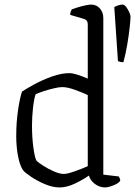

<svg xmlns="http://www.w3.org/2000/svg" viewBox="-20 -820 591 840"><path d="M241 0Q210 0 176 -14.5Q142 -29 115.5 -47Q89 -65 81 -75Q67 -95 59 -136Q51 -177 51 -225Q51 -283 58.5 -335.5Q66 -388 76 -419Q95 -432 131 -451.5Q167 -471 208 -485.5Q249 -500 283 -500Q298 -500 319.5 -493Q341 -486 364 -476V-714Q364 -732 348 -737L287 -755Q287 -762 289.5 -769Q292 -776 294 -779Q304 -783 320.5 -788Q337 -793 353.5 -796.5Q370 -800 378 -800Q402 -800 417 -783Q432 -766 432 -741V-56L500 -48Q501 -46 503.5 -40.5Q506 -35 506 -29Q497 -17 475 -8.5Q453 0 439 0Q416 0 395.5 -15Q375 -30 369 -52Q342 -33 307 -16.5Q272 0 241 0ZM259 -59Q274 -59 305.5 -70Q337 -81 364 -93V-404Q341 -415 308 -427Q275 -439 252 -439Q239 -439 215.5 -433.5Q192 -428 169.5 -420.5Q147 -413 136 -408Q129 -389 124.5 -349Q120 -309 120 -271Q120 -218 126 -174.5Q132 -131 139 -118Q146 -110 167.5 -96Q189 -82 215 -70.5Q241 -59 259 -59ZM520 -548Q504 -548 496 -553L480 -789Q486 -793 497 -796.5Q508 -800 516 -800Q524 -800 532 -789.5Q540 -779 545.5 -766.5Q551 -754 551 -748Q551 -735 547.5 -701.5Q544 -668 537 -626.5Q530 -585 520 -548Z"/></svg>

Font: Texturina 72pt Light
Style: Regular
Weight: 300
Designer: Guillermo Torres Carreño
Foundry: Omnibus-Type
Version: Version 1.002; ttfautohint (v1.8.3)